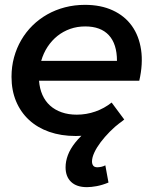

<svg xmlns="http://www.w3.org/2000/svg" viewBox="-20 -555 628 792"><path d="M292.5 6Q232 6 183 -11.2Q134 -28.5 99.5 -60.5Q65 -92.5 46.2 -137.5Q27.5 -182.5 27.5 -238Q27.5 -280.5 38 -318.8Q48.5 -357 67.8 -390Q87 -423 114.2 -449.8Q141.5 -476.5 175 -495.5Q208.5 -514.5 248 -524.8Q287.5 -535 330.5 -535Q396 -535 445.2 -512.2Q494.5 -489.5 524 -448.2Q553.5 -407 562 -349.5Q570.5 -292 554.5 -222H141Q143.5 -189.5 155 -163.5Q166.5 -137.5 186.5 -119.5Q206.5 -101.5 234.2 -91.8Q262 -82 296.5 -82Q336.5 -82 373.5 -95Q410.5 -108 440.5 -132L492.5 -62Q452.5 -28 402.2 -11Q352 6 292.5 6ZM331.5 -446Q298.5 -446 269.5 -435.8Q240.5 -425.5 217 -406.8Q193.5 -388 176.2 -361.8Q159 -335.5 150 -304H462.5Q462.5 -373.5 429 -409.8Q395.5 -446 331.5 -446ZM476.5 -50Q454 -33 433 -11.8Q412 9.5 395.5 31.2Q379 53 369.2 74Q359.5 95 359.5 111Q359.5 121.5 364.5 128.2Q369.5 135 381.5 135Q389 135 398.2 133Q407.5 131 414.5 127L427.5 198Q402 208.5 379 212.8Q356 217 338.5 217Q296 217 273.2 195.2Q250.5 173.5 250.5 135Q250.5 110.5 260 85Q269.5 59.5 290.5 33Q311.5 6.5 345.8 -21.5Q380 -49.5 429.5 -80Z"/></svg>

Font: Argentum Sans
Style: Italic
Weight: 400
Italic angle: -11.3099°
Designer: Julieta Ulanovsky, Owen Earl, Rasmus Andersson, Cristiano Sobral
Foundry: The Argentum Sans Project Authors
Version: Version 3.131; ttfautohint (v1.8.4.7-5d5b-dirty)